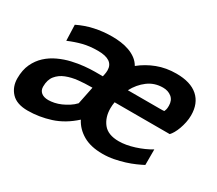

<svg xmlns="http://www.w3.org/2000/svg" viewBox="-96 -670 994 878"><g transform="rotate(30 400.5 -231.5)"><path d="M619 -475Q694 -475 733 -440.5Q772 -406 772 -343Q772 -324 768 -305Q764 -286 758 -269.5Q752 -253 744.5 -240Q737 -227 730 -220H439Q436 -203 436 -187Q436 -139 461.5 -107Q487 -75 544 -75Q581 -75 625 -89Q669 -103 704 -124V-42Q689 -34 667.5 -24.5Q646 -15 620.5 -7Q595 1 566.5 6.5Q538 12 508 12Q446 12 405.5 -11.5Q365 -35 345 -74Q292 -26 232.5 -7Q173 12 113 12Q55 12 27 -18Q-1 -48 -1 -93Q-1 -137 14 -169Q29 -201 53.5 -223.5Q78 -246 109.5 -260.5Q141 -275 173.5 -282.5Q206 -290 236.5 -293Q267 -296 291 -296H333L335 -305Q338 -318 338 -330Q338 -386 256 -386Q212 -386 177 -377Q142 -368 107 -353L104 -436Q183 -475 281 -475Q303 -475 326 -472Q349 -469 370 -461.5Q391 -454 408 -441.5Q425 -429 436 -410Q473 -440 519 -457.5Q565 -475 619 -475ZM171 -77Q185 -77 202 -80.5Q219 -84 236 -91.5Q253 -99 269.5 -109.5Q286 -120 299 -134L318 -227H311Q278 -227 244.5 -223.5Q211 -220 183 -209Q155 -198 137.5 -176.5Q120 -155 120 -119Q120 -99 133.5 -88Q147 -77 171 -77ZM598 -389Q553 -389 519 -363.5Q485 -338 464 -298H632Q653 -298 656 -299Q658 -304 660 -310Q662 -316 662 -330Q662 -359 643.5 -374Q625 -389 598 -389Z"/></g></svg>

Font: Quattrocento Sans
Style: Bold Italic
Weight: 700
Designer: Pablo Impallari
Foundry: Pablo Impallari, Igino Marini, Brenda Gallo
Version: Version 2.000